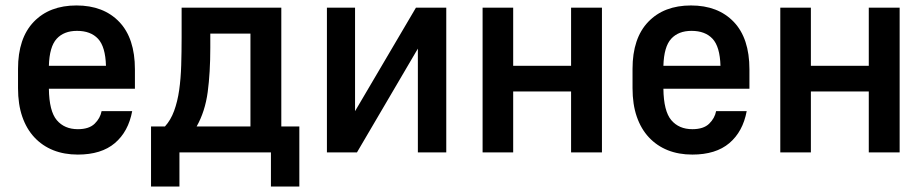

<svg xmlns="http://www.w3.org/2000/svg" viewBox="-20 -558 3380 703"><path d="M265 8Q215 8 175 -8Q135 -24 106 -55Q77 -86 61.5 -131Q46 -176 46 -235V-306Q46 -418 103.5 -478Q161 -538 260 -538Q359 -538 416.5 -478Q474 -418 474 -304V-233H159Q160 -151 188 -118Q216 -85 265 -85Q306 -85 326.5 -105Q347 -125 352 -151H464Q450 -76 400.5 -34Q351 8 265 8ZM262 -445Q214 -445 187.5 -416Q161 -387 159 -317H368Q366 -387 339 -416Q312 -445 262 -445Z M533 -95H584Q605 -118 617.5 -152Q630 -186 636 -228Q642 -270 643.5 -319Q645 -368 645 -421V-530H1010V-95H1076V125H972V0H637V125H533ZM897 -95V-435H750V-383Q750 -292 740.5 -221Q731 -150 700 -95Z M1177 -530H1280V-151L1503 -530H1614V0H1510V-380L1287 0H1177Z M1747 -530H1859V-317H2071V-530H2184V0H2071V-223H1859V0H1747Z M2515 8Q2465 8 2425 -8Q2385 -24 2356 -55Q2327 -86 2311.5 -131Q2296 -176 2296 -235V-306Q2296 -418 2353.5 -478Q2411 -538 2510 -538Q2609 -538 2666.5 -478Q2724 -418 2724 -304V-233H2409Q2410 -151 2438 -118Q2466 -85 2515 -85Q2556 -85 2576.5 -105Q2597 -125 2602 -151H2714Q2700 -76 2650.5 -34Q2601 8 2515 8ZM2512 -445Q2464 -445 2437.5 -416Q2411 -387 2409 -317H2618Q2616 -387 2589 -416Q2562 -445 2512 -445Z M2837 -530H2949V-317H3161V-530H3274V0H3161V-223H2949V0H2837Z"/></svg>

Font: Golos UI Medium
Style: Regular
Weight: 500
Designer: A.Korolkova, Vitaly Kuzmin
Foundry: ParaType Ltd
Version: Version 2.000